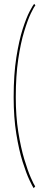

<svg xmlns="http://www.w3.org/2000/svg" viewBox="-20 -768 232 998"><path d="M155 210Q149.5 202.5 133 167.8Q116.5 133 97.5 72.8Q78.5 12.5 64.8 -72Q51 -156.5 51 -263Q51 -381.5 65 -470Q79 -558.5 98.2 -618Q117.5 -677.5 134.5 -709.5Q151.5 -741.5 157.5 -748L164 -740Q156.5 -732 140.2 -698.2Q124 -664.5 105.8 -605Q87.5 -545.5 74.8 -460Q62 -374.5 62 -263Q62 -164 75 -82.5Q88 -1 106.2 59.5Q124.5 120 140.5 156.2Q156.5 192.5 163 201Z"/></svg>

Font: Imbue 100pt
Style: Regular
Weight: 400
Designer: Tyler Finck
Foundry: Etcetera Type Company
Version: Version 1.102; ttfautohint (v1.8.3)